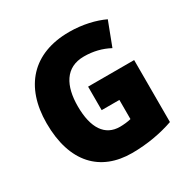

<svg xmlns="http://www.w3.org/2000/svg" viewBox="-165 -874 1016 1033"><g transform="rotate(-30 343.0 -357.0)"><path d="M339 -418V-272H449V-153C432 -148 401 -145 380 -145C288 -145 238 -218 238 -354C238 -480 285 -570 400 -570C458 -570 509 -557 556 -532L612 -679C557 -705 481 -724 397 -724C171 -724 47 -585 47 -359C47 -114 171 10 366 10C461 10 551 -7 625 -33V-418Z"/></g></svg>

Font: Noto Sans Arabic UI SmCn Bk
Style: Regular
Weight: 900
Width: 4
Designer: Monotype Design Team, Nadine Chahine and Nizar Qandah
Foundry: Monotype Imaging Inc.
Version: Version 2.010